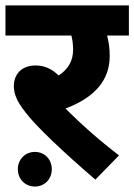

<svg xmlns="http://www.w3.org/2000/svg" viewBox="-20 -642 493 704"><path d="M220.2 -244.1C328.1 -284.7 382.3 -348.6 382.3 -436.5C382.3 -464.4 378.9 -489.3 372.6 -511.7H452.6V-622.1H0V-511.7H241.7C246.1 -495.1 248 -477.5 248 -459C248 -419.4 230.5 -388.2 194.8 -365.2C170.9 -389.6 142.6 -401.9 110.4 -401.9C59.6 -401.9 30.8 -370.1 30.8 -326.7C30.8 -313.5 33.2 -300.3 38.6 -286.6C43.5 -272.5 55.2 -253.4 74.2 -229C93.3 -204.1 125.5 -169.9 171.4 -126C217.3 -82 270 -34.7 329.6 16.6L416.5 -72.3C350.1 -122.6 284.7 -179.7 220.2 -244.1ZM107.9 -85C72.8 -85 45.4 -58.1 45.4 -21.5C45.4 15.1 72.8 42 107.9 42C143.1 42 169.9 15.1 169.9 -21.5C169.9 -58.1 143.1 -85 107.9 -85Z"/></svg>

Font: Noto Reveo Sans
Style: Bold
Weight: 700
Designer: Monotype Design team
Foundry: Monotype Imaging Inc.
Version: Version 1.04